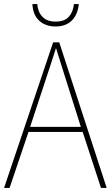

<svg xmlns="http://www.w3.org/2000/svg" viewBox="-20 -974 544 943"><path d="M476 -51 386 -326H120L27 -51H0L241 -766H271L504 -51ZM282 -652Q276 -672 269.5 -692Q263 -712 255 -738Q248 -716 241 -694.5Q234 -673 227 -651L128 -351H377ZM367 -954Q362 -902 332.5 -873Q303 -844 253 -844Q204 -844 173 -872Q142 -900 139 -954H163Q166 -915 188.5 -891.5Q211 -868 253 -868Q297 -868 318 -891.5Q339 -915 343 -954Z"/></svg>

Font: Noto Sans Tamil UI SemiCondensed Thin
Style: Regular
Weight: 100
Width: 4
Designer: Jelle Bosma - Monotype Design Team
Foundry: Monotype Imaging Inc.
Version: Version 2.004; ttfautohint (v1.8.4.7-5d5b)